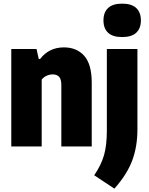

<svg xmlns="http://www.w3.org/2000/svg" viewBox="-20 -824 836 1080"><path d="M43.5 -548.5H185.5L198 -492H205.5Q230 -524.5 263.8 -541Q297.5 -557.5 339.5 -557.5Q411.5 -557.5 453.8 -510Q496 -462.5 496 -358.5V0H325V-345.5Q325 -378.5 312.5 -392Q300 -405.5 276.5 -405.5Q259 -405.5 242 -397.8Q225 -390 214.5 -376V0H43.5ZM510 162Q550 103 565.5 47.5Q581 -8 581 -89V-548.5H753V-96.5Q753 1 723.5 79.5Q694 158 623.5 237ZM562 -709.5Q562 -754.5 588 -779Q614 -803.5 667 -803.5Q720 -803.5 746.2 -779Q772.5 -754.5 772.5 -709.5Q772.5 -664 746.2 -639.8Q720 -615.5 667 -615.5Q614 -615.5 588 -639.8Q562 -664 562 -709.5Z"/></svg>

Font: Encode Sans Condensed ExtraBold
Style: Regular
Weight: 800
Width: 3
Designer: Multiple Designers
Foundry: Impallari Type
Version: Version 2.000